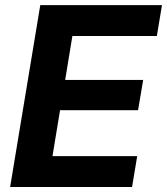

<svg xmlns="http://www.w3.org/2000/svg" viewBox="-20 -748 668 768"><path d="M20.5 0 141.1 -727.5H627.9L607.4 -604H269.5L240.7 -428.2H552.7L532.2 -307.1H220.2L189.9 -123.5H528.8L508.3 0Z"/></svg>

Font: Inter
Style: Bold Italic
Weight: 700
Italic angle: -9.39999°
Designer: Rasmus Andersson
Foundry: rsms
Version: Version 4.001;git-9221beed3